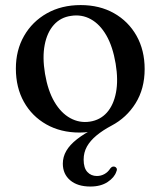

<svg xmlns="http://www.w3.org/2000/svg" viewBox="-20 -498 617 738"><path d="M290 -478.5Q363 -478.5 418.2 -447.2Q473.5 -416 504.8 -360.5Q536 -305 536 -232.5Q536 -157 501.2 -101.2Q466.5 -45.5 408.5 -15Q375.5 2.5 351.2 22.5Q327 42.5 314.2 65.2Q301.5 88 301.5 115.5Q301.5 147.5 315.8 163Q330 178.5 352.5 178.5Q368 178.5 381.5 171Q395 163.5 403.5 150Q407.5 145 411.2 143.2Q415 141.5 420 142.5Q425 143.5 428 148.5Q431 153.5 427 162Q420 184 393.8 201.5Q367.5 219 327.5 219Q278 219 249.8 195Q221.5 171 221.5 131Q221.5 105 234.8 82Q248 59 276 37Q304 15 348.5 -7.5L332.5 7.5Q315.5 10 305.2 10.8Q295 11.5 286 11.5Q213.5 11.5 158.2 -19.8Q103 -51 72 -106.2Q41 -161.5 41 -234.5Q41 -305 72.5 -360Q104 -415 160.2 -446.8Q216.5 -478.5 290 -478.5ZM325.5 -30.5Q365 -36.5 390.8 -65.2Q416.5 -94 425.8 -142.2Q435 -190.5 424.5 -253.5Q413.5 -319 388.8 -362Q364 -405 329 -424.2Q294 -443.5 253 -437Q213 -431.5 187 -402.5Q161 -373.5 151.8 -325.5Q142.5 -277.5 153 -214.5Q164 -149.5 189.2 -106.5Q214.5 -63.5 250 -44Q285.5 -24.5 325.5 -30.5Z"/></svg>

Font: Fraunces 16pt
Style: Regular
Weight: 400
Version: Version 1.000;[b76b70a41]